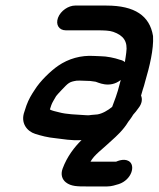

<svg xmlns="http://www.w3.org/2000/svg" viewBox="-20 -506 570 690"><path d="M414 -218.6C410.4 -205 407.3 -193.6 403.5 -179.9C400.5 -171.7 398.7 -166.3 396 -156.9L383.1 -122C368.4 -109.5 347.2 -97.4 330.1 -94.8L308.1 -92.9C301.7 -92.3 301.7 -91.1 288.6 -92C253.7 -94.2 218.3 -95.2 192.7 -102.3C180.6 -105.4 165.7 -108.3 159.3 -112.6C160.3 -116.4 162.2 -122.3 164.3 -128C168.5 -139.3 173 -145 181.6 -160.5C184 -163.6 191.4 -172.2 201.6 -182.8C226.1 -208.3 228.4 -211.8 255.6 -216.1C270.9 -216.9 285.8 -215.2 304.2 -215C309 -214.5 316.4 -213.5 323.7 -212.3C329.9 -211.3 373.2 -186.4 414 -218.6ZM67.8 -105C52.6 -63.7 77.5 -34 106.5 -24.9C127.4 -18.4 150 -12 181 -9.1C206.1 -6.5 236.2 0 273 -2.6C247.7 22.5 221.3 55.9 205 100C197.1 121.5 203.6 139 216.7 149.3C235.4 164.2 260.3 164 288.4 164H365.4C381.1 164 395.7 158.9 406.8 155.6C452.9 140.4 468.3 88.6 443.1 73.1C424.6 61.8 399.4 74.3 397.2 75H321.3C315.2 75 310.8 75.1 305.2 75C319.4 49.4 347.8 30.8 380.6 -0.5C398.6 -16.6 423.6 -39.2 440.8 -68.2C441.5 -69.4 451 -80.7 458.8 -94.1C462 -97.7 465.2 -101.2 468.2 -105L477.6 -117.6C491.2 -134.6 491.9 -151 486.9 -162.5C488.7 -168.8 491.1 -177.2 493.4 -185C495.8 -191.5 498.9 -201.8 501.5 -212.5C517.6 -266.7 532.7 -329.4 530 -375.8C529.9 -376.3 529.8 -377.2 529.7 -377.9C517.7 -448.9 464.7 -486 362.7 -486H249.7C226.7 -486 198.1 -468 188.4 -442C179.3 -417.2 192 -397 216.8 -397H329.8C355 -397 373.8 -396.2 386.9 -391.6C423.6 -378.7 439.7 -357.5 433.7 -316.6C432.2 -306.5 431.1 -295.5 428.7 -282.9C423.3 -287.5 418.1 -289.7 410.8 -291.3C393.1 -297.6 363.5 -304 340.4 -304C334.5 -304 327.4 -304.3 318.4 -304.9C270.7 -308 226.4 -295.3 188.6 -269.4C163.3 -251.9 124.1 -215.1 104.1 -182.2C92.9 -165.5 83.2 -149.3 75 -127C72.1 -119.2 70.1 -111.3 67.8 -105Z"/></svg>

Font: Just Breathe
Style: BdObl7
Weight: 400
Foundry: Cannot Into Space Fonts
Version: Version 0.72